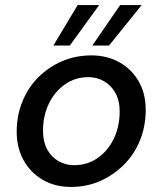

<svg xmlns="http://www.w3.org/2000/svg" viewBox="-20 -727 642 759"><path d="M260 12Q197 12 148.5 -16.5Q100 -45 73 -94Q46 -143 46 -206Q46 -270 68.5 -325.5Q91 -381 131.5 -421.5Q172 -462 225.5 -485Q279 -508 341 -508Q404 -508 452.5 -480.5Q501 -453 528.5 -405Q556 -357 556 -293Q556 -228 533.5 -172.5Q511 -117 470 -76Q429 -35 376 -11.5Q323 12 260 12ZM273 -74Q325 -74 365.5 -102Q406 -130 429.5 -178Q453 -226 453 -287Q453 -330 436 -360Q419 -390 391 -406Q363 -422 329 -422Q278 -422 237.5 -394Q197 -366 173.5 -318Q150 -270 150 -209Q150 -167 166.5 -136.5Q183 -106 211.5 -90Q240 -74 273 -74ZM345 -547 455 -707H540L411 -547ZM191 -547 287 -707H372L256 -547Z"/></svg>

Font: DM Sans 24pt Medium
Style: Italic
Weight: 500
Italic angle: -10°
Designer: Colophon Foundry, Jonny Pinhorn
Foundry: Colophon Foundry
Version: Version 4.004;gftools[0.9.30]